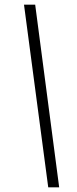

<svg xmlns="http://www.w3.org/2000/svg" viewBox="-20 -755 329 824"><path d="M187 49 83 -735H131L234 49Z"/></svg>

Font: Archivo SemiBold Thin
Style: Italic
Weight: 250
Italic angle: -10°
Version: Version 2.001